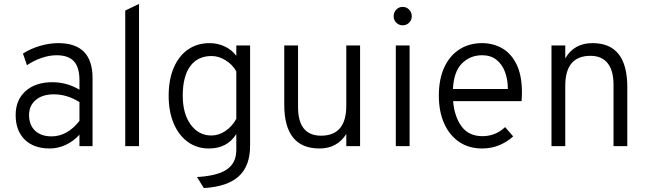

<svg xmlns="http://www.w3.org/2000/svg" viewBox="-20 -742 3290 975"><path d="M232.5 12Q151.5 12 105.5 -33.2Q59.5 -78.5 59.5 -158Q59.5 -234.5 110 -279.5Q160.5 -324.5 245.5 -324.5Q319.5 -324.5 383.5 -286.5V-335.5Q383.5 -400 355.2 -430.8Q327 -461.5 267.5 -461.5Q231.5 -461.5 192 -448.2Q152.5 -435 117 -411L96.5 -470Q136.5 -495.5 183.8 -509.2Q231 -523 276 -523Q450 -523 450 -345.5V0H383.5V-58Q353 -24.5 313.5 -6.2Q274 12 232.5 12ZM241.5 -49.5Q321.5 -49.5 383.5 -128V-223.5Q321 -263 253.5 -263Q195.5 -263 161.5 -234.2Q127.5 -205.5 127.5 -157.5Q127.5 -107.5 158 -78.5Q188.5 -49.5 241.5 -49.5Z M616 0V-688.5L686 -722V0Z M1015 213 980.5 157Q1084.5 151 1132.2 118.2Q1180 85.5 1180 19V-61.5Q1134 12 1041 12Q979.5 12 933.5 -21.5Q887.5 -55 862 -115.2Q836.5 -175.5 836.5 -256Q836.5 -337.5 862 -397.5Q887.5 -457.5 934.2 -490.2Q981 -523 1044.5 -523Q1086 -523 1122 -505.8Q1158 -488.5 1180 -458.5V-511H1250V-1.5Q1250 101 1192.2 153.5Q1134.5 206 1015 213ZM1053.5 -54Q1091 -54 1125.2 -77.2Q1159.5 -100.5 1180 -138.5V-379.5Q1160.5 -414.5 1125.5 -436Q1090.5 -457.5 1054.5 -457.5Q983.5 -457.5 945.8 -405.5Q908 -353.5 908 -256Q908 -165 948.2 -109.5Q988.5 -54 1053.5 -54Z M1602.5 12Q1423.5 12 1423.5 -210.5V-511H1493.5V-199Q1493.5 -53 1610.5 -53Q1738.5 -53 1738.5 -205.5V-511H1808.5V0H1738.5V-61.5Q1692 12 1602.5 12Z M2024.5 -613.5Q2005.5 -613.5 1992.2 -627Q1979 -640.5 1979 -659.5Q1979 -679 1992.2 -693Q2005.5 -707 2024.5 -707Q2044.5 -707 2057.8 -693Q2071 -679 2071 -659.5Q2071 -640.5 2057.8 -627Q2044.5 -613.5 2024.5 -613.5ZM1990 0V-511H2060V0Z M2428 12Q2360 12 2310.8 -22Q2261.5 -56 2235 -116.2Q2208.5 -176.5 2208.5 -256Q2208.5 -340.5 2236.2 -400.2Q2264 -460 2313.5 -491.5Q2363 -523 2428 -523Q2484.5 -523 2530.5 -496.5Q2576.5 -470 2603.5 -414.5Q2630.5 -359 2630.5 -272Q2630.5 -252.5 2628.5 -228.5H2281Q2287.5 -149.5 2324 -100Q2360.5 -50.5 2430.5 -50.5Q2462 -50.5 2491 -61.8Q2520 -73 2545 -96.5L2586 -49.5Q2558 -23 2517.2 -5.5Q2476.5 12 2428 12ZM2280 -290H2559Q2559 -337.5 2544.5 -376.5Q2530 -415.5 2501 -438.5Q2472 -461.5 2428 -461.5Q2368.5 -461.5 2326.5 -420.5Q2284.5 -379.5 2280 -290Z M2780.5 0V-511H2850.5V-445.5Q2895 -523 2989 -523Q3165.5 -523 3165.5 -300V0H3095.5V-312.5Q3095.5 -384 3065.5 -421.2Q3035.5 -458.5 2978.5 -458.5Q2850.5 -458.5 2850.5 -306.5V0Z"/></svg>

Font: Overpass Light
Style: Regular
Weight: 300
Designer: Delve Withrington, Dave Bailey, Thomas Jockin
Foundry: Delve Fonts LLC
Version: Version 4.000; ttfautohint (v1.8.3)